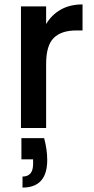

<svg xmlns="http://www.w3.org/2000/svg" viewBox="-20 -580 424 870"><path d="M189 -471Q214 -513 255.5 -536.5Q297 -560 354 -560V-442H325Q258 -442 223.5 -408Q189 -374 189 -290V0H75V-551H189ZM180 46Q194 98 194 145Q194 270 82 270V220Q130 220 130 163V142H77V46Z"/></svg>

Font: A Bank Premium Med
Style: Regular
Weight: 500
Designer: Ninad Kale (Devanagari), Jonny Pinhorn (Latin), Htun Naung (Myanmar)
Foundry: Indian Type Foundry
Version: 4.004